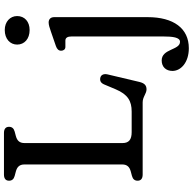

<svg xmlns="http://www.w3.org/2000/svg" viewBox="-22 -718 973 969"><g transform="rotate(-90 464.5 -233.5)"><path d="M285 -646C301.5 -650.5 309 -660 309 -674.5C309 -690.5 299 -700 278 -700H68C47 -700 37 -690.5 37 -674.5C37 -660 44.5 -650.5 61 -646L83.5 -640C105.5 -634 119 -622.5 119 -596.5V-103.5C119 -77.5 105.5 -66 83.5 -60L61 -54C44.5 -49.5 37 -40 37 -25.5C37 -9.5 47 0 68 0H432.5C460 0 476.5 19.5 498 19.5C519 19.5 529.5 8 535.5 -16.5L573.5 -177C578 -197 571 -211 555.5 -214C541 -216.5 530 -211.5 522.5 -193.5L498.5 -136.5C472.5 -75 439.5 -55.5 386 -55.5H282C244 -55.5 227 -70 227 -101.5V-596.5C227 -622.5 240.5 -634 262.5 -640ZM797.5 -570.5C839.5 -570.5 868 -595.5 868 -633.5C868 -669 839.5 -696 797.5 -696C752.5 -696 724 -669 724 -633.5C724 -597 752.5 -570.5 797.5 -570.5ZM705.5 233C806.5 233 862.5 155.5 862.5 25V-446.5C862.5 -464.5 852 -474.5 835.5 -474.5C823.5 -474.5 808 -469.5 789.5 -463L717 -438C700.5 -432.5 693 -423.5 693 -411.5C693 -399.5 700 -390 712 -390H744C758.5 -390 765 -379 765 -358.5V102.5C765 151.5 760.5 188.5 738 188.5C695.5 188.5 703.5 96 644 96C611 96 591 118 591 150.5C591 193 634 233 705.5 233Z"/></g></svg>

Font: dr Title
Style: Regular
Weight: 400
Version: Version 1.000;hotconv 1.0.109;makeotfexe 2.5.65596